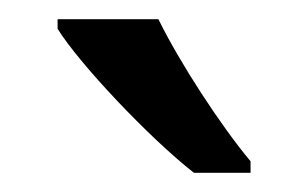

<svg xmlns="http://www.w3.org/2000/svg" viewBox="-20 -786 321 200"><path d="M145 -766H40V-756C63 -719 136 -642 182 -606H241V-618C210 -655 167 -721 145 -766Z"/></svg>

Font: Noto Sans Mro
Style: Regular
Weight: 400
Designer: Monotype Design Team
Foundry: Monotype Imaging Inc.
Version: Version 2.001